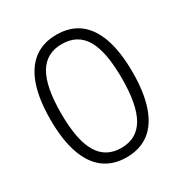

<svg xmlns="http://www.w3.org/2000/svg" viewBox="-167 -842 935 979"><g transform="rotate(-30 300.0 -352.5)"><path d="M300 8Q221 8 167 -33Q113 -74 85.5 -154.5Q58 -235 58 -352Q58 -471 85.5 -551Q113 -631 167 -672Q221 -713 300 -713Q380 -713 433.5 -672.5Q487 -632 514.5 -552Q542 -472 542 -353Q542 -236 514.5 -155Q487 -74 433 -33Q379 8 300 8ZM300 -47Q391 -47 435 -122Q479 -197 479 -353Q479 -511 435.5 -584.5Q392 -658 300 -658Q209 -658 165 -584Q121 -510 121 -353Q121 -197 165 -122Q209 -47 300 -47Z"/></g></svg>

Font: Nunito Sans 12pt ExtraLight 12pt Light
Style: Regular
Weight: 300
Version: Version 3.101;gftools[0.9.27]